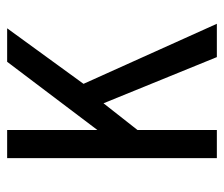

<svg xmlns="http://www.w3.org/2000/svg" viewBox="-65 -540 630 540"><g transform="rotate(-90 250.0 -270.0)"><path d="M75.2 24.9V-564.9H154.3V-311L346.2 -564.9H440.4L284.2 -350.1L453.1 24.9H359.4L229.5 -293.9L154.3 -198.2V24.9Z"/></g></svg>

Font: BIZ UDGothic
Style: Regular
Weight: 400
Monospace: yes
Designer: TypeBank Co., Ltd.
Foundry: Morisawa Inc.
Version: Version 1.05